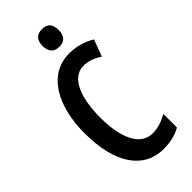

<svg xmlns="http://www.w3.org/2000/svg" viewBox="-290 -981 1049 1049"><g transform="rotate(-45 234.5 -457.0)"><path d="M284 -924C242 -924 221 -901 221 -856C221 -812 243 -788 284 -788C324 -788 345 -812 345 -856C345 -900 326 -924 284 -924ZM303 -622C342 -622 376 -608 409 -586L445 -683C398 -711 349 -725 295 -725C133 -725 46 -566 46 -357C46 -124 137 10 292 10C343 10 388 -1 425 -22V-127C389 -107 351 -93 309 -93C220 -93 167 -189 167 -356C167 -505 209 -622 303 -622Z"/></g></svg>

Font: Noto Sans Lao Looped ExtraCondensed SemiBold
Style: Regular
Weight: 600
Width: 2
Designer: Mark Frömberg, Ben Mitchell
Foundry: The Fontpad Ltd
Version: Version 1.002